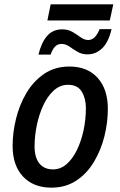

<svg xmlns="http://www.w3.org/2000/svg" viewBox="-20 -854 554 883"><path d="M198 -760 213 -834H501L485 -760ZM157 -603Q170 -658 196.5 -688.5Q223 -719 266 -719Q293 -719 313.5 -707Q334 -695 351 -682.5Q368 -670 386 -670Q418 -670 438 -720H493Q479 -660 450 -632Q421 -604 382 -604Q356 -604 336 -616Q316 -628 299 -640Q282 -652 263 -652Q245 -652 233 -639.5Q221 -627 213 -603ZM216 9Q134 9 86 -42Q38 -93 38 -183Q38 -243 53.5 -307Q69 -371 101 -425.5Q133 -480 182.5 -514Q232 -548 299 -548Q382 -548 429 -496Q476 -444 476 -353Q476 -290 460 -226.5Q444 -163 412 -109.5Q380 -56 331 -23.5Q282 9 216 9ZM224 -75Q258 -75 285.5 -98.5Q313 -122 333 -162.5Q353 -203 364 -253.5Q375 -304 375 -358Q375 -401 356 -432.5Q337 -464 293 -464Q256 -464 227 -437.5Q198 -411 178.5 -368.5Q159 -326 149 -276.5Q139 -227 139 -181Q139 -130 161 -102.5Q183 -75 224 -75Z"/></svg>

Font: Noto Sans SemiCondensed Medium
Style: Italic
Weight: 500
Width: 4
Italic angle: -12°
Designer: Monotype Design Team
Foundry: Monotype Imaging Inc.
Version: Version 2.013; ttfautohint (v1.8.4.7-5d5b)